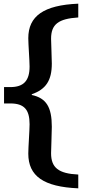

<svg xmlns="http://www.w3.org/2000/svg" viewBox="-20 -875 464 1045"><path d="M36 -312C111 -312 141 -279 141 -199C141 -165 134 -73 134 -39C134 84 218 142 406 150V75C299 70 258 38 258 -41C258 -64 262 -151 262 -185C262 -292 232 -341 153 -358V-362C230 -389 262 -437 262 -529C262 -558 258 -644 258 -664C258 -743 298 -773 406 -780V-855C218 -847 134 -788 134 -667C134 -635 141 -545 141 -513C141 -436 109 -401 36 -401H2V-312Z"/></svg>

Font: Domine
Style: Bold
Weight: 700
Designer: Pablo Impallari, Rodrigo Fuenzalida, Brenda Gallo
Foundry: Pablo Impallari, Rodrigo Fuenzalida, Brenda Gallo
Version: Version 2.000